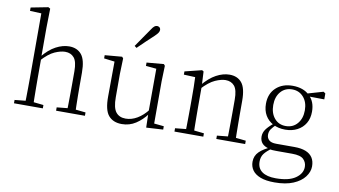

<svg xmlns="http://www.w3.org/2000/svg" viewBox="-96 -1035 2694 1527"><g transform="rotate(10 1250.5 -271.5)"><path d="M44 0V-27L154 -38H174L277 -27V0ZM131 0Q132 -24 132.5 -64.5Q133 -105 133.5 -149Q134 -193 134 -226V-742L42 -746V-773L181 -800L197 -791L194 -637V-399L195 -387V-226Q195 -193 195.5 -149Q196 -105 196.5 -64.5Q197 -24 198 0ZM384 0V-27L493 -38H513L617 -27V0ZM470 0Q471 -24 471.5 -64Q472 -104 472.5 -148Q473 -192 473 -226V-334Q473 -412 447 -443Q421 -474 375 -474Q339 -474 291 -453Q243 -432 185 -368L170 -399H184Q237 -464 292 -493Q347 -522 399 -522Q463 -522 498.5 -479.5Q534 -437 534 -334V-226Q534 -192 534.5 -148Q535 -104 536 -64Q537 -24 538 0Z M916 14Q846 14 808.5 -30Q771 -74 772 -185L774 -478L793 -463L688 -476V-502L827 -514L837 -502L833 -377V-188Q833 -103 860 -68.5Q887 -34 939 -34Q987 -34 1032.5 -61Q1078 -88 1116 -137L1135 -103H1117Q1078 -51 1028 -18.5Q978 14 916 14ZM1113 8 1110 -116V-117L1111 -467L1026 -475V-502L1164 -514L1174 -502L1170 -377V-35L1249 -27V0ZM910 -616Q936 -655 962.5 -692.5Q989 -730 1012 -764Q1026 -786 1036.5 -794.5Q1047 -803 1059 -803Q1070 -803 1078.5 -796Q1087 -789 1087 -775Q1087 -765 1079.5 -753Q1072 -741 1052 -722Q1023 -696 991.5 -665.5Q960 -635 927 -603Z M1340 0V-27L1450 -38H1470L1573 -27V0ZM1427 0Q1428 -24 1428.5 -64.5Q1429 -105 1429.5 -149Q1430 -193 1430 -226V-281Q1430 -333 1429.5 -375.5Q1429 -418 1427 -455L1335 -459V-485L1472 -519L1485 -511L1491 -393V-392V-226Q1491 -193 1491.5 -149Q1492 -105 1492.5 -64.5Q1493 -24 1494 0ZM1678 0V-27L1787 -38H1808L1911 -27V0ZM1765 0Q1766 -24 1766.5 -64Q1767 -104 1767.5 -148Q1768 -192 1768 -226V-334Q1768 -412 1742 -443Q1716 -474 1670 -474Q1635 -474 1586.5 -452.5Q1538 -431 1480 -368L1470 -398H1478Q1532 -463 1587 -492.5Q1642 -522 1694 -522Q1758 -522 1793 -479.5Q1828 -437 1828 -335V-226Q1828 -192 1828.5 -148Q1829 -104 1829.5 -64Q1830 -24 1831 0Z M2193 260Q2123 260 2079 243Q2035 226 2014 196.5Q1993 167 1993 128Q1993 80 2026.5 47Q2060 14 2124 -13L2130 -3Q2087 27 2067.5 53Q2048 79 2048 117Q2048 171 2086.5 198.5Q2125 226 2197 226Q2302 226 2356 188.5Q2410 151 2410 97Q2410 61 2385 36Q2360 11 2293 11H2167Q2150 11 2134 10Q2118 9 2104 5V3Q2029 -15 2029 -82Q2029 -113 2048 -140Q2067 -167 2109 -201V-210L2133 -198Q2104 -170 2090.5 -150.5Q2077 -131 2077 -105Q2077 -79 2095 -62Q2113 -45 2154 -45H2301Q2356 -45 2392.5 -30.5Q2429 -16 2447.5 12.5Q2466 41 2466 83Q2466 127 2435 168Q2404 209 2343.5 234.5Q2283 260 2193 260ZM2204 -168Q2148 -168 2106 -190Q2064 -212 2041 -251.5Q2018 -291 2018 -345Q2018 -426 2069.5 -474Q2121 -522 2204 -522Q2246 -522 2280.5 -510Q2315 -498 2338 -475L2340 -473Q2390 -428 2390 -345Q2390 -291 2366.5 -251.5Q2343 -212 2301 -190Q2259 -168 2204 -168ZM2203 -197Q2261 -197 2296.5 -238.5Q2332 -280 2332 -346Q2332 -412 2296.5 -452.5Q2261 -493 2205 -493Q2147 -493 2112 -452Q2077 -411 2077 -345Q2077 -279 2111.5 -238Q2146 -197 2203 -197ZM2309 -461V-478H2315L2453 -518L2469 -507V-459Z"/></g></svg>

Font: Source Han Serif JP VF
Style: Regular
Weight: 250
Designer: Ryoko NISHIZUKA 西塚涼子 (kana & ideographs); Frank Grießhammer (Latin, Greek & Cyrillic); Wenlong ZHANG 张文龙 (bopomofo); San
Foundry: Adobe
Version: Version 2.001;hotconv 1.1.0;makeotfexe 2.6.0